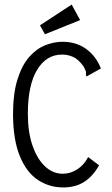

<svg xmlns="http://www.w3.org/2000/svg" viewBox="-20 -811 490 841"><path d="M257 10Q196 10 146.5 -22.5Q97 -55 67.5 -125.5Q38 -196 37 -308Q37 -401 56.5 -463Q76 -525 107.5 -561Q139 -597 177.5 -612.5Q216 -628 254 -628Q314 -628 357.5 -596.5Q401 -565 422 -511L368 -481L359 -476L356 -483Q358 -491 356 -498Q354 -505 346 -520Q324 -551 300.5 -561.5Q277 -572 252 -572Q183 -572 142.5 -505Q102 -438 102 -313Q102 -232 122.5 -173Q143 -114 177.5 -82Q212 -50 255 -50Q288 -50 318 -69Q348 -88 366 -123L414 -87Q387 -39 349 -14.5Q311 10 257 10ZM177 -661 155 -700 294 -791 331 -723Z"/></svg>

Font: Inconsolata SemiCondensed
Style: Regular
Weight: 400
Width: 4
Monospace: yes
Designer: Raph Levien, Cyreal, Brenton Simpson
Foundry: Raph Levien, Cyreal, Google
Version: Version 3.001; ttfautohint (v1.8.2.53-6de2)